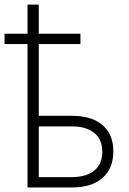

<svg xmlns="http://www.w3.org/2000/svg" viewBox="-29 -830 569 850"><path d="M327.1 -634.8H142.6V-317.4H289.1Q376.5 -317.4 424.6 -276.4Q472.7 -235.4 472.7 -160.2Q472.7 -84 424.6 -42Q376.5 0 289.1 0H92.8V-634.8H-8.8V-680.7H92.8V-809.6H142.6V-680.7H327.1ZM289.1 -45.9Q352.1 -45.9 387.9 -74.5Q423.8 -103 423.8 -158.2Q423.8 -213.4 387.9 -241.9Q352.1 -270.5 289.1 -270.5H142.6V-45.9Z"/></svg>

Font: Pretendard ExtraLight
Style: Regular
Weight: 200
Designer: Base glyphs from Inter by Rasmus Andersson; Hangeul glyphs from Noto Sans CJK(Source Han Sans) by Jang Soo-young and Kan
Foundry: Kil Hyung-jin
Version: Version 1.309